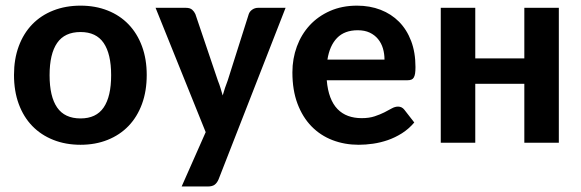

<svg xmlns="http://www.w3.org/2000/svg" viewBox="-20 -513 2089 690"><path d="M30.3 0ZM269.5 -492.7Q322.8 -492.7 366.7 -475.3Q410.6 -458 441.9 -425.5Q473.1 -393.1 490.2 -346.9Q507.3 -300.8 507.3 -243.7Q507.3 -185.5 490.2 -139.2Q473.1 -92.8 441.9 -60.3Q410.6 -27.8 366.7 -10.3Q322.8 7.3 269.5 7.3Q215.8 7.3 171.6 -10.3Q127.4 -27.8 95.9 -60.3Q64.5 -92.8 47.4 -139.2Q30.3 -185.5 30.3 -243.7Q30.3 -300.8 47.4 -346.9Q64.5 -393.1 95.9 -425.5Q127.4 -458 171.6 -475.3Q215.8 -492.7 269.5 -492.7ZM269.5 -87.4Q325.7 -87.4 352.5 -126.7Q379.4 -166 379.4 -242.7Q379.4 -319.3 352.5 -358.6Q325.7 -397.9 269.5 -397.9Q212.4 -397.9 185.3 -358.6Q158.2 -319.3 158.2 -242.7Q158.2 -166 185.3 -126.7Q212.4 -87.4 269.5 -87.4Z M539.1 0ZM765.6 131.3Q760.3 144 751.7 150.6Q743.2 157.2 726.1 157.2H632.8L719.2 -38.1L539.1 -484.9H647.9Q663.1 -484.9 670.7 -478Q678.2 -471.2 682.1 -462.4L763.2 -222.7Q768.6 -209.5 772.5 -196.3Q776.4 -183.1 780.3 -169.9Q784.2 -183.6 788.6 -197Q793 -210.4 798.3 -223.6L874 -462.4Q877.4 -472.2 886.7 -478.5Q896 -484.9 907.2 -484.9H1006.3Z M1030.8 0ZM1263.2 -492.7Q1309.1 -492.7 1347.7 -477.8Q1386.2 -462.9 1414.1 -434.8Q1441.9 -406.7 1457.5 -365.7Q1473.1 -324.7 1473.1 -272Q1473.1 -257.8 1471.7 -248.8Q1470.2 -239.7 1467 -234.4Q1463.9 -229 1458.3 -226.8Q1452.6 -224.6 1444.3 -224.6H1154.3Q1157.2 -189.5 1167 -163.6Q1176.8 -137.7 1192.9 -121.1Q1209 -104.5 1231 -96.4Q1252.9 -88.4 1279.8 -88.4Q1306.6 -88.4 1326.4 -95Q1346.2 -101.6 1361.1 -109.1Q1376 -116.7 1387.7 -123.3Q1399.4 -129.9 1410.6 -129.9Q1424.3 -129.9 1433.1 -118.7L1468.8 -72.8Q1448.7 -49.3 1424.3 -33.9Q1399.9 -18.6 1373.8 -9.5Q1347.7 -0.5 1320.8 3.4Q1293.9 7.3 1269 7.3Q1218.8 7.3 1175.3 -9.3Q1131.8 -25.9 1099.6 -58.8Q1067.4 -91.8 1049.1 -140.4Q1030.8 -189 1030.8 -252.9Q1030.8 -302.2 1046.9 -345.9Q1063 -389.6 1093 -422.1Q1123 -454.6 1166 -473.6Q1209 -492.7 1263.2 -492.7ZM1265.6 -404.3Q1218.3 -404.3 1191.4 -376.7Q1164.6 -349.1 1156.7 -298.8H1361.8Q1361.8 -319.8 1356.2 -338.9Q1350.6 -357.9 1338.6 -372.6Q1326.7 -387.2 1308.6 -395.8Q1290.5 -404.3 1265.6 -404.3Z M1988.3 -484.9V0H1864.3V-211.9H1688V0H1564V-484.9H1688V-303.2H1864.3V-484.9Z"/></svg>

Font: Carlito
Style: Bold
Weight: 700
Designer: Lukasz Dziedzic
Foundry: tyPoland Lukasz Dziedzic
Version: Version 1.104